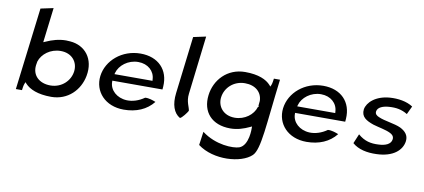

<svg xmlns="http://www.w3.org/2000/svg" viewBox="-83 -1044 3560 1611"><g transform="rotate(10 1696.5 -238.5)"><path d="M367 3C510 3 607 -99 630 -222C658 -370 573 -473 445 -483C433 -484 423 -485 410 -485C350 -485 292 -468 242 -445L223 -437L259 -734L151 -711L65 -10H117C119 -24 122 -51 128 -65L135 -81L145 -69C182 -29 252 3 367 3ZM197 -237C198 -247 200 -256 202 -267V-268C223 -335 294 -390 381 -390C478 -390 531 -320 521 -241C511 -160 441 -90 344 -90C249 -90 186 -149 197 -237Z M850 -209V-220H1277C1278 -229 1279 -236 1279 -245C1289 -389 1196 -485 1045 -485C887 -485 761 -376 744 -241C728 -107 827 3 985 3C1092 3 1179 -34 1237 -107C1215 -116 1177 -130 1146 -127C1098 -93 1045 -77 997 -79C911 -83 851 -140 850 -209ZM1181 -289 1182 -277H858L861 -288C879 -354 951 -412 1038 -412C1121 -412 1178 -359 1181 -289Z M1463 -10C1480 -15 1518 -66 1526 -82C1524 -112 1493 -154 1502 -224L1561 -721L1454 -698L1395 -210C1383 -112 1408 -41 1463 -10Z M2091 -214C2071 -147 2000 -92 1914 -92C1817 -92 1763 -163 1773 -241C1783 -323 1854 -392 1951 -392C2040 -392 2096 -341 2098 -268V-267C2097 -258 2096 -248 2095 -237C2094 -229 2093 -222 2098 -216ZM2120 189C2180 132 2186 -83 2234 -472H2182C2180 -458 2177 -431 2171 -417L2164 -401L2154 -413C2118 -453 2051 -485 1936 -485C1783 -485 1682 -372 1666 -241C1648 -95 1736 3 1893 3C1953 3 2005 -14 2056 -38L2071 -45V-30C2071 -30 2076 117 1996 146C1945 163 1797 161 1677 70L1661 185C1799 289 2034 272 2120 189Z M2407 -209V-220H2834C2835 -229 2836 -236 2836 -245C2846 -389 2753 -485 2602 -485C2444 -485 2318 -376 2301 -241C2285 -107 2384 3 2542 3C2649 3 2736 -34 2794 -107C2772 -116 2734 -130 2703 -127C2655 -93 2602 -77 2554 -79C2468 -83 2408 -140 2407 -209ZM2738 -289 2739 -277H2415L2418 -288C2436 -354 2508 -412 2595 -412C2678 -412 2735 -359 2738 -289Z M2933 -55C2984 -10 3059 5 3139 2C3280 -2 3354 -69 3364 -148C3370 -199 3340 -230 3297 -252C3244 -277 3160 -283 3107 -307C3088 -315 3071 -327 3074 -350C3079 -388 3128 -404 3176 -407C3235 -411 3283 -403 3332 -373L3365 -443C3312 -478 3238 -489 3168 -484C3049 -475 2980 -410 2970 -350C2962 -285 3008 -259 3071 -237C3120 -222 3181 -213 3220 -193C3239 -184 3255 -169 3252 -144C3247 -100 3198 -82 3143 -80C3077 -76 3022 -88 2967 -136Z"/></g></svg>

Font: Bluebird
Style: LiExtObl
Weight: 300
Designer: Jasper
Foundry: Cannot Into Space Fonts
Version: Version 0.98